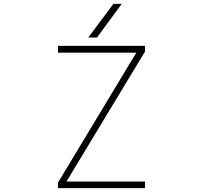

<svg xmlns="http://www.w3.org/2000/svg" viewBox="-20 -969 1040 991"><path d="M480.5 -775.4H435.5L565.4 -949.2H608.4ZM323.2 -32.2H728.5V2H279.3V-26.4L683.6 -697.3H279.3V-732.4H728.5V-703.1Z"/></svg>

Font: Gen Shin Gothic Monospace ExtraLight
Style: Regular
Weight: 200
Designer: [Source Han Sans]
Ryoko NISHIZUKA  (kana & ideographs); Paul D. Hunt (Latin, Greek & Cyrillic); Wenlong ZHANG  (bopomofo
Version: Version 1.002.20150607